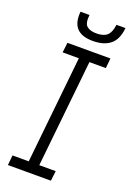

<svg xmlns="http://www.w3.org/2000/svg" viewBox="-155 -868 629 923"><g transform="rotate(20 159.5 -406.0)"><path d="M273 -812H319Q313 -752 280.5 -726Q248 -700 192 -700Q78 -700 89 -812H135Q130 -769 146.5 -754.5Q163 -740 196 -740Q232 -740 250 -756Q268 -772 273 -812ZM18 -51H101L158 -599H75L81 -650H301L296 -599H212L155 -51H239L233 0H13Z"/></g></svg>

Font: Zilla Slab Light
Style: Italic
Weight: 300
Italic angle: -6°
Designer: Typotheque.com
Foundry: Typotheque type foundry
Version: Version 1.1; 2017; ttfautohint (v1.6)